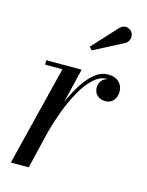

<svg xmlns="http://www.w3.org/2000/svg" viewBox="-106 -752 628 818"><g transform="rotate(15 208.0 -342.5)"><path d="M362.5 -618.5 231.5 -550.5 219.5 -563.5 320 -673Q336 -688.5 352.5 -684.2Q369 -680 376 -667.5Q383 -655 378.8 -640.2Q374.5 -625.5 362.5 -618.5ZM132 -440.5H55.5V-460H211.5L175 -307.5Q194 -352 217.5 -388.8Q241 -425.5 268.5 -447.5Q296 -469.5 327 -469.5Q357.5 -469.5 374.8 -452.8Q392 -436 392 -411.5Q392 -388.5 379 -372.5Q366 -356.5 343 -356.5Q321.5 -356.5 307.2 -369.5Q293 -382.5 293 -403.5Q293 -421 303.2 -434Q313.5 -447 332 -450.5Q330 -450.5 328 -450.5Q295.5 -450.5 267 -424Q238.5 -397.5 214.8 -355Q191 -312.5 172.8 -263.8Q154.5 -215 142.5 -171L101.5 0H22.5Z"/></g></svg>

Font: Bodoni* 11pt
Style: Italic
Weight: 400
Italic angle: -13°
Version: Version 2.3